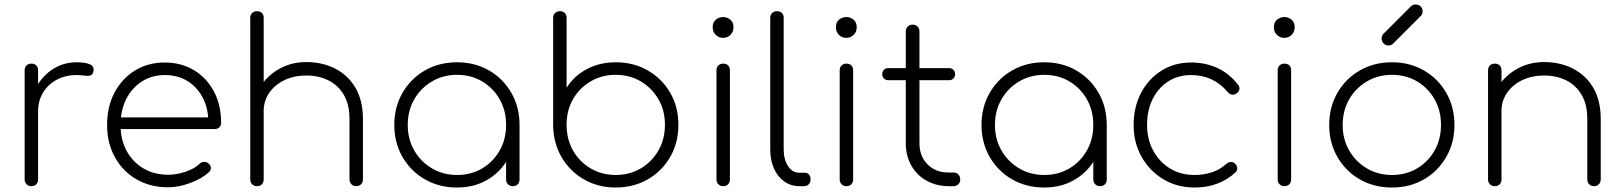

<svg xmlns="http://www.w3.org/2000/svg" viewBox="-20 -831 7245 857"><path d="M110 -334Q116 -398 145 -447.5Q174 -497 220 -525Q266 -553 322 -553Q360 -553 381 -544Q402 -535 397 -512Q394 -497 383 -494Q372 -491 356.5 -493.5Q341 -496 322 -496Q272 -496 233 -475Q194 -454 172 -417.5Q150 -381 150 -334ZM120 0Q107 0 98.5 -8.5Q90 -17 90 -30V-517Q90 -531 98.5 -539Q107 -547 120 -547Q134 -547 142 -539Q150 -531 150 -517V-30Q150 -17 142 -8.5Q134 0 120 0Z M730 5Q651 5 589.5 -30.5Q528 -66 493 -129Q458 -192 458 -273Q458 -355 491 -417.5Q524 -480 582 -516Q640 -552 715 -552Q789 -552 846 -517.5Q903 -483 935 -422.5Q967 -362 967 -283Q967 -270 959 -262.5Q951 -255 938 -255H498V-307H954L910 -274Q912 -339 888 -389Q864 -439 819.5 -467.5Q775 -496 715 -496Q658 -496 613.5 -467.5Q569 -439 543.5 -389Q518 -339 518 -273Q518 -208 545 -158Q572 -108 620 -79.5Q668 -51 730 -51Q769 -51 808.5 -64.5Q848 -78 871 -100Q879 -108 890.5 -108.5Q902 -109 910 -102Q921 -93 921.5 -82Q922 -71 912 -62Q880 -33 828.5 -14Q777 5 730 5Z M1570 0Q1557 0 1548.5 -8.5Q1540 -17 1540 -30V-299Q1540 -365 1514.5 -408Q1489 -451 1445.5 -472.5Q1402 -494 1347 -494Q1293 -494 1250 -473.5Q1207 -453 1182 -417Q1157 -381 1157 -336H1107Q1111 -398 1144 -447.5Q1177 -497 1230 -525.5Q1283 -554 1347 -554Q1419 -554 1476.5 -524.5Q1534 -495 1567 -438.5Q1600 -382 1600 -299V-30Q1600 -17 1591.5 -8.5Q1583 0 1570 0ZM1127 0Q1114 0 1105.5 -8.5Q1097 -17 1097 -30V-517Q1097 -531 1105.5 -539Q1114 -547 1127 -547Q1141 -547 1149 -539Q1157 -531 1157 -517V-30Q1157 -17 1149 -8.5Q1141 0 1127 0ZM1127 -240Q1114 -240 1105.5 -248.5Q1097 -257 1097 -270V-751Q1097 -765 1105.5 -773Q1114 -781 1127 -781Q1141 -781 1149 -773Q1157 -765 1157 -751V-270Q1157 -257 1149 -248.5Q1141 -240 1127 -240Z M2020 6Q1940 6 1876.5 -30.5Q1813 -67 1776.5 -130.5Q1740 -194 1740 -273Q1740 -353 1776.5 -416.5Q1813 -480 1876.5 -516.5Q1940 -553 2020 -553Q2100 -553 2163 -516.5Q2226 -480 2262.5 -416.5Q2299 -353 2299 -273L2274 -233Q2274 -165 2240.5 -111Q2207 -57 2150 -25.5Q2093 6 2020 6ZM2020 -50Q2083 -50 2132.5 -79.5Q2182 -109 2210.5 -159.5Q2239 -210 2239 -273Q2239 -337 2210.5 -387.5Q2182 -438 2132.5 -467.5Q2083 -497 2020 -497Q1958 -497 1908 -467.5Q1858 -438 1829 -387.5Q1800 -337 1800 -273Q1800 -210 1829 -159.5Q1858 -109 1908 -79.5Q1958 -50 2020 -50ZM2270 0Q2256 0 2247.5 -8.5Q2239 -17 2239 -30V-213L2258 -273H2299V-30Q2299 -17 2291 -8.5Q2283 0 2270 0Z M2728 6Q2650 6 2587 -30Q2524 -66 2487.5 -128Q2451 -190 2449 -268V-751Q2449 -765 2457.5 -773Q2466 -781 2479 -781Q2493 -781 2501 -773Q2509 -765 2509 -751V-439Q2541 -491 2598.5 -522Q2656 -553 2728 -553Q2808 -553 2871.5 -516.5Q2935 -480 2971.5 -417Q3008 -354 3008 -274Q3008 -194 2971.5 -130.5Q2935 -67 2871.5 -30.5Q2808 6 2728 6ZM2728 -50Q2791 -50 2840.5 -79.5Q2890 -109 2919 -159.5Q2948 -210 2948 -274Q2948 -338 2919 -388Q2890 -438 2840.5 -467.5Q2791 -497 2728 -497Q2666 -497 2616 -467.5Q2566 -438 2537.5 -388Q2509 -338 2509 -274Q2509 -210 2537.5 -159.5Q2566 -109 2616 -79.5Q2666 -50 2728 -50Z M3208 0Q3195 0 3186.5 -8.5Q3178 -17 3178 -30V-517Q3178 -531 3186.5 -539Q3195 -547 3208 -547Q3222 -547 3230 -539Q3238 -531 3238 -517V-30Q3238 -17 3230 -8.5Q3222 0 3208 0ZM3207 -662Q3188 -662 3174.5 -675.5Q3161 -689 3161 -709Q3161 -732 3175.5 -743.5Q3190 -755 3208 -755Q3225 -755 3239.5 -743.5Q3254 -732 3254 -709Q3254 -689 3240.5 -675.5Q3227 -662 3207 -662Z M3548 0Q3510 0 3480.5 -21Q3451 -42 3434.5 -79Q3418 -116 3418 -165V-751Q3418 -765 3426.5 -773Q3435 -781 3448 -781Q3462 -781 3470 -773Q3478 -765 3478 -751V-165Q3478 -119 3497.5 -89.5Q3517 -60 3548 -60H3573Q3584 -60 3591 -52Q3598 -44 3598 -30Q3598 -17 3590 -8.5Q3582 0 3568 0Z M3758 0Q3745 0 3736.5 -8.5Q3728 -17 3728 -30V-517Q3728 -531 3736.5 -539Q3745 -547 3758 -547Q3772 -547 3780 -539Q3788 -531 3788 -517V-30Q3788 -17 3780 -8.5Q3772 0 3758 0ZM3757 -662Q3738 -662 3724.5 -675.5Q3711 -689 3711 -709Q3711 -732 3725.5 -743.5Q3740 -755 3758 -755Q3775 -755 3789.5 -743.5Q3804 -732 3804 -709Q3804 -689 3790.5 -675.5Q3777 -662 3757 -662Z M4212 0Q4157 -1 4114 -25.5Q4071 -50 4047 -93.5Q4023 -137 4023 -192V-690Q4023 -704 4031.5 -712.5Q4040 -721 4053 -721Q4067 -721 4075.5 -712.5Q4084 -704 4084 -690V-192Q4084 -134 4120 -97.5Q4156 -61 4213 -61H4235Q4249 -61 4257.5 -52.5Q4266 -44 4266 -30Q4266 -17 4257.5 -8.5Q4249 0 4235 0ZM3945 -473Q3933 -473 3925.5 -480.5Q3918 -488 3918 -500Q3918 -512 3925.5 -519.5Q3933 -527 3945 -527H4216Q4228 -527 4235.5 -519.5Q4243 -512 4243 -500Q4243 -488 4235.5 -480.5Q4228 -473 4216 -473Z M4641 6Q4561 6 4497.5 -30.5Q4434 -67 4397.5 -130.5Q4361 -194 4361 -273Q4361 -353 4397.5 -416.5Q4434 -480 4497.5 -516.5Q4561 -553 4641 -553Q4721 -553 4784 -516.5Q4847 -480 4883.5 -416.5Q4920 -353 4920 -273L4895 -233Q4895 -165 4861.5 -111Q4828 -57 4771 -25.5Q4714 6 4641 6ZM4641 -50Q4704 -50 4753.5 -79.5Q4803 -109 4831.5 -159.5Q4860 -210 4860 -273Q4860 -337 4831.5 -387.5Q4803 -438 4753.5 -467.5Q4704 -497 4641 -497Q4579 -497 4529 -467.5Q4479 -438 4450 -387.5Q4421 -337 4421 -273Q4421 -210 4450 -159.5Q4479 -109 4529 -79.5Q4579 -50 4641 -50ZM4891 0Q4877 0 4868.5 -8.5Q4860 -17 4860 -30V-213L4879 -273H4920V-30Q4920 -17 4912 -8.5Q4904 0 4891 0Z M5312 6Q5234 6 5172.5 -31Q5111 -68 5075.5 -131Q5040 -194 5040 -273Q5040 -353 5073 -416Q5106 -479 5164 -515.5Q5222 -552 5297 -552Q5361 -552 5414 -527.5Q5467 -503 5506 -453Q5514 -443 5512 -432Q5510 -421 5499 -414Q5490 -407 5479 -408.5Q5468 -410 5460 -420Q5396 -496 5297 -496Q5238 -496 5193.5 -467Q5149 -438 5124.5 -388Q5100 -338 5100 -273Q5100 -210 5127 -159.5Q5154 -109 5201.5 -79.5Q5249 -50 5312 -50Q5353 -50 5389.5 -62Q5426 -74 5453 -99Q5462 -107 5473 -108Q5484 -109 5492 -101Q5502 -92 5502.5 -80.5Q5503 -69 5494 -61Q5421 6 5312 6Z M5713 0Q5700 0 5691.5 -8.5Q5683 -17 5683 -30V-517Q5683 -531 5691.5 -539Q5700 -547 5713 -547Q5727 -547 5735 -539Q5743 -531 5743 -517V-30Q5743 -17 5735 -8.5Q5727 0 5713 0ZM5712 -662Q5693 -662 5679.5 -675.5Q5666 -689 5666 -709Q5666 -732 5680.5 -743.5Q5695 -755 5713 -755Q5730 -755 5744.5 -743.5Q5759 -732 5759 -709Q5759 -689 5745.5 -675.5Q5732 -662 5712 -662Z M6193 6Q6113 6 6049.5 -30.5Q5986 -67 5949.5 -130.5Q5913 -194 5913 -273Q5913 -353 5949.5 -416.5Q5986 -480 6049.5 -516.5Q6113 -553 6193 -553Q6273 -553 6336 -516.5Q6399 -480 6435.5 -416.5Q6472 -353 6472 -273Q6472 -194 6435.5 -130.5Q6399 -67 6336 -30.5Q6273 6 6193 6ZM6193 -50Q6256 -50 6305.5 -79.5Q6355 -109 6383.5 -159.5Q6412 -210 6412 -274Q6412 -337 6383.5 -387.5Q6355 -438 6305.5 -467.5Q6256 -497 6193 -497Q6131 -497 6081 -467.5Q6031 -438 6002 -387.5Q5973 -337 5973 -273Q5973 -210 6002 -159.5Q6031 -109 6081 -79.5Q6131 -50 6193 -50ZM6178 -628Q6165 -628 6156 -637Q6147 -646 6147 -659Q6147 -670 6154 -679L6277 -802Q6286 -811 6299 -811Q6312 -811 6321 -802.5Q6330 -794 6330 -780Q6330 -775 6328 -769.5Q6326 -764 6321 -759L6198 -636Q6190 -628 6178 -628Z M7095 0Q7082 0 7073.5 -8.5Q7065 -17 7065 -30V-299Q7065 -365 7039.5 -408Q7014 -451 6970.5 -472.5Q6927 -494 6872 -494Q6818 -494 6775 -473.5Q6732 -453 6707 -417Q6682 -381 6682 -336H6632Q6636 -398 6669 -447.5Q6702 -497 6755 -525.5Q6808 -554 6872 -554Q6944 -554 7001.5 -524.5Q7059 -495 7092 -438.5Q7125 -382 7125 -299V-30Q7125 -17 7116.5 -8.5Q7108 0 7095 0ZM6652 0Q6639 0 6630.5 -8.5Q6622 -17 6622 -30V-517Q6622 -531 6630.5 -539Q6639 -547 6652 -547Q6666 -547 6674 -539Q6682 -531 6682 -517V-30Q6682 -17 6674 -8.5Q6666 0 6652 0Z"/></svg>

Font: ComfortaaLight
Style: Regular
Weight: 300
Designer: Johan Aakerlund
Foundry: Johan Aakerlund
Version: Version 3.104; ttfautohint (v1.8.1.43-b0c9)